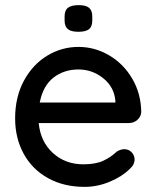

<svg xmlns="http://www.w3.org/2000/svg" viewBox="-20 -719 610 749"><path d="M483 -239H131Q138 -166 186.5 -122Q235 -78 305 -78Q353 -78 383 -92Q413 -106 436 -128Q451 -137 465 -137Q482 -137 493.5 -125Q505 -113 505 -97Q505 -76 485 -59Q456 -30 408 -10Q360 10 310 10Q229 10 167.5 -24Q106 -58 72.5 -119Q39 -180 39 -257Q39 -341 73.5 -404.5Q108 -468 164.5 -502Q221 -536 286 -536Q350 -536 406 -503Q462 -470 496 -412Q530 -354 531 -282Q530 -264 516 -251.5Q502 -239 483 -239ZM135 -319H430V-327Q425 -380 382.5 -414Q340 -448 286 -448Q230 -448 189 -416.5Q148 -385 135 -319ZM232 -639V-655Q232 -679 245.5 -689Q259 -699 287 -699Q315 -699 327.5 -688.5Q340 -678 340 -655V-639Q340 -615 327 -605Q314 -595 286 -595Q257 -595 244.5 -605.5Q232 -616 232 -639Z"/></svg>

Font: Quicksand Medium
Style: Regular
Weight: 500
Designer: Andrew Paglinawan
Foundry: Andrew Paglinawan
Version: Version 3.000